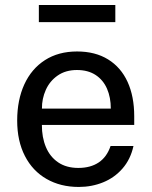

<svg xmlns="http://www.w3.org/2000/svg" viewBox="-20 -731 603 761"><path d="M290.4 -65.4Q338.9 -65.4 371.3 -87.2Q403.6 -108.9 418.2 -152.2H509Q497.4 -99.6 465.6 -63.1Q433.8 -26.6 388.7 -8.3Q343.7 10 292.2 10Q219.9 10 164.6 -21.7Q109.2 -53.3 78.7 -112.8Q48.1 -172.3 48.1 -253.2Q48.1 -334.5 76.4 -396.5Q104.8 -458.4 158.2 -492.7Q211.6 -527 285.5 -527Q357.5 -527 408.3 -495.6Q459.2 -464.2 485.6 -406.6Q512 -348.9 512 -270.2V-235.9H146Q145.8 -186.5 162 -148Q178.1 -109.5 210.6 -87.4Q243.1 -65.4 290.4 -65.4ZM419.2 -300.5Q419.2 -344.9 404.2 -379.3Q389.2 -413.8 359.1 -433.7Q329 -453.5 284.9 -453.5Q240.1 -453.5 208.6 -431.6Q177.2 -409.8 161.6 -374.8Q145.9 -339.8 146.2 -300.5ZM437.1 -643.4H134V-711.1H437.1Z"/></svg>

Font: Public Sans VF
Style: Regular
Weight: 400
Designer: Pablo Impallari, Rodrigo Fuenzalida (Modified by Dan O. Williams and USWDS)
Version: Version 1.003